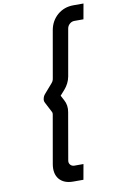

<svg xmlns="http://www.w3.org/2000/svg" viewBox="-119 -993 779 1277"><g transform="rotate(-10 270.0 -355.0)"><path d="M355 120 336.5 223H267.5Q205 223 173.5 185.5Q143 148 154 84.5L210.5 -237.5Q213.5 -252 207.5 -260.5L174 -325Q166 -339.5 170 -354Q173 -370.5 184.5 -383.5L240.5 -448Q249.5 -458 252 -471L308.5 -792.5Q319.5 -854 364.5 -893Q410 -931.5 472 -931.5H540.5L522 -828H460.5Q442.5 -828 428.5 -815.5Q414.5 -803 411.5 -785.5L356 -471Q347.5 -425 314.5 -387.5L284.5 -354L302 -321Q323 -283 314.5 -237.5L259.5 78Q256 96 266.5 108Q277 120 293.5 120Z"/></g></svg>

Font: Russisch Sans SemiBold
Style: Italic
Weight: 600
Width: 4
Italic angle: -10°
Designer: Michael Sharanda (font) & Cristiano Sobral (main changes)
Foundry: Michael Sharanda
Version: Version 2.00;September 8, 2020;FontCreator 13.0.0.2681 64-bi